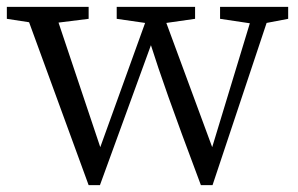

<svg xmlns="http://www.w3.org/2000/svg" viewBox="-21 -534 870 561"><path d="M821 -514H622V-479L709 -466L599 -104L465 -467L549 -479V-514H320V-479L403 -467L272 -104L150 -468L238 -479V-514H-1V-479L64 -469L238 7H271L420 -402C447 -317 480 -222 566 7H600L758 -467L821 -479Z"/></svg>

Font: Source Han Serif K
Style: Regular
Weight: 400
Designer: Ryoko NISHIZUKA 西塚涼子 (kana & ideographs); Frank Grießhammer (Latin, Greek & Cyrillic); Wenlong ZHANG 张文龙 (bopomofo); San
Foundry: Adobe Systems Incorporated
Version: Version 1.001;PS 1.001;hotconv 16.6.54;makeotf.lib2.5.65590